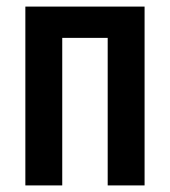

<svg xmlns="http://www.w3.org/2000/svg" viewBox="-20 -563 517 583"><path d="M419 -543V0H307V-448H169V0H57V-543Z"/></svg>

Font: Noto Sans Display ExtraCondensed SemiBold
Style: Regular
Weight: 600
Width: 2
Designer: Monotype Design Team
Foundry: Monotype Imaging Inc.
Version: Version 2.003